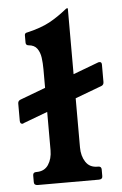

<svg xmlns="http://www.w3.org/2000/svg" viewBox="-52 -741 495 779"><g transform="rotate(-5 196.0 -352.0)"><path d="M30 -253Q20 -253 20 -266V-336Q20 -347 30 -351L357 -474Q359 -475 363 -475Q372 -475 372 -464V-393Q372 -382 363 -378L35 -255Q34 -254 33 -253.5Q32 -253 30 -253ZM321 -53Q334 -53 334 -40V-13Q334 0 319 0H70Q55 0 55 -13V-40Q55 -53 68 -53H70Q102 -53 118 -77Q134 -101 134 -136V-466Q134 -491 131 -513Q128 -535 117 -550.5Q106 -566 82 -568Q71 -569 71 -580V-610Q71 -615 74 -617.5Q77 -620 84 -621Q139 -634 174 -653Q209 -672 246 -702Q249 -704 251 -704H252Q254 -704 254 -702V-137Q254 -102 270 -77.5Q286 -53 318 -53Z"/></g></svg>

Font: Young Serif Light
Style: Regular
Weight: 300
Designer: Bastien Sozeau
Foundry: NBR — Bastien Sozeau
Version: Version 5.001